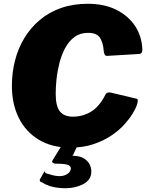

<svg xmlns="http://www.w3.org/2000/svg" viewBox="-20 -772 777 1017"><path d="M445 -752Q532 -752 595.5 -720.5Q659 -689 695 -635Q731 -581 734 -511Q735 -487 716 -486L547 -476Q531 -475 529 -506Q526 -546 509.5 -572Q493 -598 446 -598Q404 -598 374.5 -576Q345 -554 325.5 -518Q306 -482 295 -439Q284 -396 279.5 -353.5Q275 -311 275 -276Q275 -208 298 -181Q321 -154 366 -154Q419 -154 463 -181Q507 -208 538 -270Q546 -287 569 -281L704 -249Q716 -246 703 -210Q698 -196 682 -169.5Q666 -143 638 -112Q610 -81 569 -53.5Q528 -26 474 -8Q420 10 352 10Q255 10 185.5 -32Q116 -74 79.5 -147.5Q43 -221 43 -317Q43 -387 59.5 -451.5Q76 -516 109 -570.5Q142 -625 190.5 -666Q239 -707 303 -729.5Q367 -752 445 -752ZM463 148Q458 185 417.5 205Q377 225 327 225Q291 225 258.5 217.5Q226 210 203 194Q196 193 192.5 188.5Q189 184 191 179L214 138Q216 133 218 137.5Q220 142 221 145Q239 151 258.5 156Q278 161 295 161Q319 161 336 150Q353 139 355 123Q357 109 341 102Q325 95 276 95Q266 95 260 90.5Q254 86 258 78L309 -5H392L367 49Q364 53 362 53Q360 53 362 53Q403 53 426 68Q449 83 457.5 104.5Q466 126 463 148Z"/></svg>

Font: Libre Franklin Thin Black
Style: Italic
Weight: 900
Italic angle: -8°
Version: Version 2.000